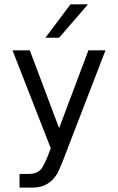

<svg xmlns="http://www.w3.org/2000/svg" viewBox="-20 -684 540 877"><path d="M342.8 -145.5Q324.2 -97.7 294.9 -21.5Q254.9 85.9 241.2 109.4Q222.7 140.6 194.8 156.7Q167 172.9 129.9 172.9H69.3V110.4H113.3Q146.5 110.4 165 91.3Q183.6 72.3 211.9 -6.8L37.1 -454.1H116.2L250 -98.6L383.8 -454.1H461.9ZM301.8 -664.1H381.8L250 -511.7H187.5Z"/></svg>

Font: BabelStone Irk Bitig
Style: Regular
Weight: 400
Designer: Andrew West
Foundry: BabelStone
Version: Version 1.03 June 7, 2023